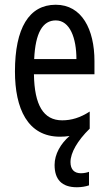

<svg xmlns="http://www.w3.org/2000/svg" viewBox="-20 -566 458 809"><path d="M277 117C277 78 306 27 358 -24V-96C318 -70 281 -59 242 -59C163 -59 125 -123 123 -253H378V-309C378 -442 325 -546 215 -546C102 -546 43 -447 43 -265C43 -109 96 10 233 10C247 10 260 9 273 7C236 39 210 83 210 129C210 190 240 223 304 223C322 223 341 220 355 215V158C347 161 334 164 321 164C293 164 277 148 277 117ZM215 -480C275 -480 302 -405 302 -317H124C129 -428 160 -480 215 -480Z"/></svg>

Font: Noto Sans Thai Looped ExtraCondensed
Style: Regular
Weight: 400
Width: 2
Designer: Sasikarn Vongin, Ben Mitchell
Foundry: The Fontpad Ltd
Version: Version 1.001